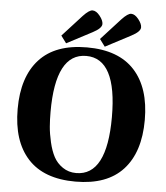

<svg xmlns="http://www.w3.org/2000/svg" viewBox="-60 -960 889 1029"><g transform="rotate(5 384.0 -446.0)"><path d="M241 -758 346 -873Q378 -907 396 -907Q416 -907 435.5 -882.5Q455 -858 455 -839Q455 -816 407 -791L270 -719ZM449 -758 554 -873Q586 -907 604 -907Q624 -907 643.5 -882.5Q663 -858 663 -839Q663 -816 615 -791L478 -719ZM128 -79Q42 -173 42 -346Q42 -519 128 -613Q214 -707 384 -707Q554 -707 640 -613Q726 -519 726 -346Q726 -173 640 -79Q554 15 384 15Q214 15 128 -79ZM219 -346Q219 -304 222 -266.5Q225 -229 235.5 -183.5Q246 -138 263 -106Q280 -74 311.5 -52.5Q343 -31 384 -31Q549 -31 549 -346Q549 -661 384 -661Q219 -661 219 -346Z"/></g></svg>

Font: Heuristica
Style: Bold
Weight: 700
Version: Version 1.0.2